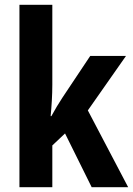

<svg xmlns="http://www.w3.org/2000/svg" viewBox="-20 -780 554 800"><path d="M198 -427V-760H61V0H198V-174L251 -224L362 0H514L346 -320L505 -547H356L240 -373C226 -352 208 -322 194 -296H191C195 -338 198 -384 198 -427Z"/></svg>

Font: Noto Sans Hebrew Condensed
Style: Bold
Weight: 700
Width: 3
Designer: Monotype Design Team
Foundry: Monotype Imaging Inc.
Version: Version 2.004